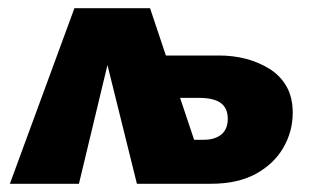

<svg xmlns="http://www.w3.org/2000/svg" viewBox="-20 -447 756 467"><path d="M4 0 161 -427H345L488 0H313L219 -379H263L172 0ZM414 0 374 -107H475Q503 -107 518.5 -120Q534 -133 534 -158Q534 -184 517 -196.5Q500 -209 463 -209H367L324 -312H513Q547 -312 578 -304Q609 -296 635.5 -279.5Q662 -263 677 -236.5Q692 -210 692 -173Q692 -127 669 -87.5Q646 -48 602 -24Q558 0 493 0Z"/></svg>

Font: Ysabeau Infant Black
Style: Regular
Weight: 900
Designer: Christian Thalmann (Catharsis Fonts)
Version: Version 2.001;gftools[0.9.30]; featfreeze: ss01,ss02,lnum